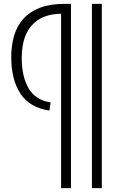

<svg xmlns="http://www.w3.org/2000/svg" viewBox="-20 -760 618 990"><path d="M454 210V-740H505V210ZM241 -232 235 -190Q133 -205 85.5 -277Q38 -349 38 -466Q38 -527 53 -577Q68 -627 101 -663.5Q134 -700 186 -720Q238 -740 311 -740H346V210H295V-689Q225 -688 180 -659.5Q135 -631 113.5 -581Q92 -531 92 -462Q92 -363 128.5 -303Q165 -243 241 -232Z"/></svg>

Font: Georama ExtraCondensed Thin Light
Style: Regular
Weight: 300
Version: Version 1.001